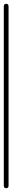

<svg xmlns="http://www.w3.org/2000/svg" viewBox="-20 -990 65 1010"><path d="M0 -13H25V-958H0ZM13 -25Q9 -25 6 -23.5Q3 -22 1.5 -19Q0 -16 0 -13Q0 -9 1.5 -6Q3 -3 6 -1.5Q9 0 13 0Q16 0 19 -1.5Q22 -3 23.5 -6Q25 -9 25 -13Q25 -16 23.5 -19Q22 -22 19 -23.5Q16 -25 13 -25ZM13 -970Q9 -970 6 -968.5Q3 -967 1.5 -964Q0 -961 0 -958Q0 -954 1.5 -951Q3 -948 6 -946.5Q9 -945 13 -945Q16 -945 19 -946.5Q22 -948 23.5 -951Q25 -954 25 -958Q25 -961 23.5 -964Q22 -967 19 -968.5Q16 -970 13 -970Z"/></svg>

Font: Wavefont Thin
Style: Regular
Weight: 100
Monospace: yes
Version: Version 3.005;gftools[0.9.33]